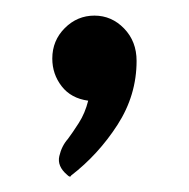

<svg xmlns="http://www.w3.org/2000/svg" viewBox="-20 -216 242 246"><path d="M101 -196Q123 -196 139 -179.5Q155 -163 155 -138Q155 -94 130.5 -56Q106 -18 71 9Q70 12 66 8Q53 -3 56 -16Q59 -29 67 -38Q73 -46 81 -58.5Q89 -71 93 -87Q71 -90 59 -105.5Q47 -121 47 -141Q47 -164 63 -180Q79 -196 101 -196Z"/></svg>

Font: Zain
Style: Regular
Weight: 400
Designer: Zain,Boutros
Foundry: Mobile Telecommunications Company (Zain), 2024
Version: Version 1.51; ttfautohint (v1.8.4)